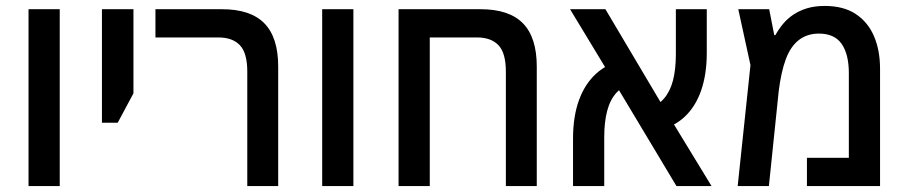

<svg xmlns="http://www.w3.org/2000/svg" viewBox="-20 -626 3052 646"><path d="M76 0V-595H181V0Z M323 -213V-595H429V-312L376 -213Z M812 0V-385Q812 -448 787 -474Q762 -500 715 -500H503V-595H727Q823 -595 869.5 -547.5Q916 -500 916 -402V0Z M1064 0V-595H1169V0Z M1597 -595Q1693 -595 1739.5 -547.5Q1786 -500 1786 -402V0H1682V-385Q1682 -448 1657 -474Q1632 -500 1585 -500H1426V0H1321V-595Z M2256 0 2036 -367 1898 -595H2017L2224 -246L2374 0ZM1908 0V-159Q1908 -234 1928 -289Q1948 -344 1986 -378.5Q2024 -413 2080 -424L2108 -349Q2076 -338 2054.5 -314.5Q2033 -291 2023 -253.5Q2013 -216 2013 -164V0ZM2192 -186 2161 -260Q2194 -271 2214.5 -295Q2235 -319 2244.5 -356Q2254 -393 2254 -444V-595H2358V-448Q2358 -376 2339 -321.5Q2320 -267 2283.5 -233Q2247 -199 2192 -186Z M2755 -606Q2818 -606 2859 -579Q2900 -552 2920.5 -504.5Q2941 -457 2941 -394V0H2695V-95H2836V-380Q2836 -443 2812 -478Q2788 -513 2735 -513Q2696 -513 2668 -491.5Q2640 -470 2624 -427Q2608 -384 2600 -319L2567 0H2462L2505 -407L2464 -595H2568L2585 -508H2589Q2600 -528 2614.5 -545.5Q2629 -563 2649 -576.5Q2669 -590 2695 -598Q2721 -606 2755 -606Z"/></svg>

Font: Noto Sans Hebrew SemiCondensed Medium
Style: Regular
Weight: 500
Width: 4
Designer: Monotype Design Team
Foundry: Monotype Imaging Inc.
Version: Version 2.003